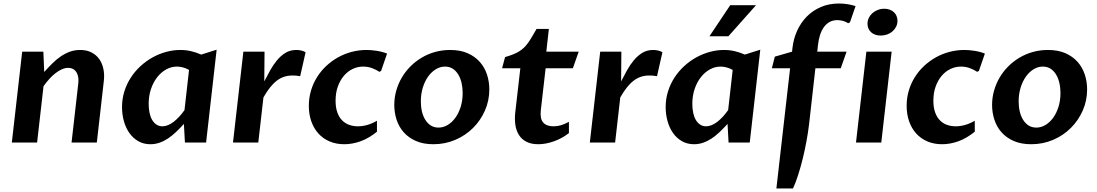

<svg xmlns="http://www.w3.org/2000/svg" viewBox="-20 -812 6253 1094"><path d="M106.4 -517.6H227.1L231.9 -401.9Q254.4 -426.8 277.3 -449.7Q300.3 -472.7 325 -489.7Q349.6 -506.8 377.2 -517.1Q404.8 -527.3 437 -527.3Q474.1 -527.3 501.5 -513.2Q528.8 -499 545.7 -475.1Q562.5 -451.2 569.1 -419.4Q575.7 -387.7 571.8 -352.5L531.7 0H387.7L426.3 -338.9Q428.2 -356.9 425.5 -372.8Q422.9 -388.7 415.5 -400.4Q408.2 -412.1 396.2 -418.7Q384.3 -425.3 368.2 -425.3Q350.6 -425.3 332 -417Q313.5 -408.7 295.4 -394.5Q277.3 -380.4 260.3 -361.3Q243.2 -342.3 228 -320.8L191.4 0H47.4Z M1057.1 -413.6Q1039.1 -423.8 1021.2 -428.2Q1003.4 -432.6 988.3 -432.6Q956.1 -432.6 927 -416.5Q897.9 -400.4 875.7 -372.1Q853.5 -343.8 840.3 -304.9Q827.1 -266.1 827.1 -220.2Q827.1 -192.9 832 -169.4Q836.9 -146 846.9 -128.9Q856.9 -111.8 871.6 -102.1Q886.2 -92.3 905.3 -92.3Q921.4 -92.3 937.7 -99.1Q954.1 -106 970.2 -118.4Q986.3 -130.9 1001.7 -147.7Q1017.1 -164.6 1031.2 -184.6ZM1154.3 0H1033.7L1027.8 -106Q1004.9 -80.6 982.4 -59.3Q960 -38.1 936.8 -22.7Q913.6 -7.3 888.7 1.2Q863.8 9.8 836.9 9.8Q797.9 9.8 767.8 -7.6Q737.8 -24.9 717.3 -54Q696.8 -83 686 -121.3Q675.3 -159.7 675.3 -201.7Q675.3 -249 688.7 -291.5Q702.1 -334 725.6 -370.1Q749 -406.2 781 -435.5Q813 -464.8 849.9 -485.1Q886.7 -505.4 927 -516.4Q967.3 -527.3 1007.8 -527.3Q1039.1 -527.3 1068.4 -520.5Q1097.7 -513.7 1126.5 -501L1214.4 -528.8Z M1366.7 -517.6H1487.3Q1486.8 -474.6 1486.6 -432.9Q1486.3 -391.1 1485.8 -348.1Q1501.5 -378.9 1519 -410.6Q1536.6 -442.4 1558.1 -468.3Q1579.6 -494.1 1606.4 -510.7Q1633.3 -527.3 1668 -527.3Q1682.6 -527.3 1696.5 -524.2Q1710.4 -521 1721.2 -514.2L1690.4 -377.9Q1677.2 -380.4 1666.7 -381.1Q1656.2 -381.8 1646 -381.8Q1620.1 -381.8 1597.9 -374.3Q1575.7 -366.7 1555.9 -351.3Q1536.1 -335.9 1517.6 -312.3Q1499 -288.6 1481 -256.8L1451.7 0H1307.6Z M2127.9 -61.5Q2080.6 -23.4 2033.9 -6.8Q1987.3 9.8 1941.9 9.8Q1895.5 9.8 1858.2 -6.1Q1820.8 -22 1794.4 -51Q1768.1 -80.1 1753.9 -120.4Q1739.7 -160.6 1739.7 -209Q1739.7 -254.4 1752 -295.7Q1764.2 -336.9 1786.4 -372.3Q1808.6 -407.7 1839.1 -436.3Q1869.6 -464.8 1906 -485.1Q1942.4 -505.4 1983.9 -516.4Q2025.4 -527.3 2068.8 -527.3Q2093.8 -527.3 2125 -522.7Q2156.2 -518.1 2185.5 -506.8L2151.4 -407.7L2141.1 -402.8Q2125.5 -414.1 2101.1 -423.3Q2076.7 -432.6 2048.8 -432.6Q2018.1 -432.6 1989.7 -419.2Q1961.4 -405.8 1939.7 -380.4Q1918 -355 1905 -319.1Q1892.1 -283.2 1892.1 -238.3Q1892.1 -199.7 1901.9 -172.1Q1911.6 -144.5 1929 -126.7Q1946.3 -108.9 1969.5 -100.6Q1992.7 -92.3 2019.5 -92.3Q2044.4 -92.3 2071.3 -99.6Q2098.1 -106.9 2127.9 -124Z M2449.7 9.8Q2391.6 9.8 2349.6 -8.8Q2307.6 -27.3 2280.3 -58.3Q2252.9 -89.4 2239.7 -129.9Q2226.6 -170.4 2226.6 -214.4Q2226.6 -255.9 2237.8 -295.4Q2249 -335 2269.3 -369.6Q2289.6 -404.3 2318.4 -433.3Q2347.2 -462.4 2382.6 -483.4Q2418 -504.4 2459 -515.9Q2500 -527.3 2544.9 -527.3Q2602.5 -527.3 2644.5 -508.8Q2686.5 -490.2 2714.1 -459Q2741.7 -427.7 2754.9 -387.2Q2768.1 -346.7 2768.1 -302.2Q2768.1 -238.8 2743.2 -182.1Q2718.3 -125.5 2675.3 -82.8Q2632.3 -40 2574.2 -15.1Q2516.1 9.8 2449.7 9.8ZM2478.5 -85Q2505.9 -85 2530.8 -99.9Q2555.7 -114.7 2574.7 -141.1Q2593.8 -167.5 2605 -203.4Q2616.2 -239.3 2616.2 -281.7Q2616.2 -312.5 2609.9 -339.8Q2603.5 -367.2 2590.8 -387.9Q2578.1 -408.7 2559.3 -420.7Q2540.5 -432.6 2515.6 -432.6Q2487.8 -432.6 2462.9 -417.2Q2438 -401.9 2418.9 -375Q2399.9 -348.1 2388.9 -312Q2377.9 -275.9 2377.9 -234.4Q2377.9 -202.6 2384.5 -175.5Q2391.1 -148.4 2404.1 -128.2Q2417 -107.9 2435.5 -96.4Q2454.1 -85 2478.5 -85Z M2944.8 -422.9H2840.8L2857.9 -486.8Q2884.8 -494.6 2904.3 -502.4Q2923.8 -510.3 2939 -519.8Q2954.1 -529.3 2965.8 -540.8Q2977.5 -552.2 2988.5 -567.4Q2999.5 -582.5 3011 -602.1Q3022.5 -621.6 3037.1 -647H3107.4L3092.8 -517.6H3277.3L3244.1 -422.9H3088.9L3061.5 -183.6Q3056.2 -135.3 3075.2 -113.8Q3094.2 -92.3 3133.8 -92.3Q3155.8 -92.3 3176.3 -98.4Q3196.8 -104.5 3221.7 -117.7V-53.7Q3182.1 -22.9 3135.7 -6.6Q3089.4 9.8 3046.9 9.8Q3006.8 9.8 2979.7 -4.2Q2952.6 -18.1 2937 -42.7Q2921.4 -67.4 2916.5 -100.6Q2911.6 -133.8 2916 -172.4Z M3399.9 -517.6H3520.5Q3520 -474.6 3519.8 -432.9Q3519.5 -391.1 3519 -348.1Q3534.7 -378.9 3552.2 -410.6Q3569.8 -442.4 3591.3 -468.3Q3612.8 -494.1 3639.6 -510.7Q3666.5 -527.3 3701.2 -527.3Q3715.8 -527.3 3729.7 -524.2Q3743.7 -521 3754.4 -514.2L3723.6 -377.9Q3710.4 -380.4 3700 -381.1Q3689.5 -381.8 3679.2 -381.8Q3653.3 -381.8 3631.1 -374.3Q3608.9 -366.7 3589.1 -351.3Q3569.3 -335.9 3550.8 -312.3Q3532.2 -288.6 3514.2 -256.8L3484.9 0H3340.8Z M4154.8 -413.6Q4136.7 -423.8 4118.9 -428.2Q4101.1 -432.6 4085.9 -432.6Q4053.7 -432.6 4024.7 -416.5Q3995.6 -400.4 3973.4 -372.1Q3951.2 -343.8 3938 -304.9Q3924.8 -266.1 3924.8 -220.2Q3924.8 -192.9 3929.7 -169.4Q3934.6 -146 3944.6 -128.9Q3954.6 -111.8 3969.2 -102.1Q3983.9 -92.3 4002.9 -92.3Q4019 -92.3 4035.4 -99.1Q4051.8 -106 4067.9 -118.4Q4084 -130.9 4099.4 -147.7Q4114.7 -164.6 4128.9 -184.6ZM4252 0H4131.3L4125.5 -106Q4102.5 -80.6 4080.1 -59.3Q4057.6 -38.1 4034.4 -22.7Q4011.2 -7.3 3986.3 1.2Q3961.4 9.8 3934.6 9.8Q3895.5 9.8 3865.5 -7.6Q3835.4 -24.9 3814.9 -54Q3794.4 -83 3783.7 -121.3Q3772.9 -159.7 3772.9 -201.7Q3772.9 -249 3786.4 -291.5Q3799.8 -334 3823.2 -370.1Q3846.7 -406.2 3878.7 -435.5Q3910.6 -464.8 3947.5 -485.1Q3984.4 -505.4 4024.7 -516.4Q4064.9 -527.3 4105.5 -527.3Q4136.7 -527.3 4166 -520.5Q4195.3 -513.7 4224.1 -501L4312 -528.8ZM4022.5 -605.5 4140.6 -782.2H4287.6L4130.4 -605.5Z M4589.8 -102.1Q4584.5 -57.6 4575.2 -7.3Q4565.9 43 4554 91.8Q4542 140.6 4527.8 184.8Q4513.7 229 4498.5 261.7H4403.8L4481.9 -422.9H4377.9L4395 -489.3L4493.2 -517.6L4495.1 -537.1Q4501 -590.3 4522 -636.7Q4543 -683.1 4576.9 -717.5Q4610.8 -752 4657.2 -772Q4703.6 -792 4760.7 -792Q4784.2 -792 4808.3 -788.3Q4832.5 -784.7 4855 -777.3L4822.8 -684.6L4813 -679.7Q4799.8 -688 4784.2 -692.6Q4768.6 -697.3 4751.5 -697.3Q4726.1 -697.3 4707 -686.8Q4688 -676.3 4674.3 -657.2Q4660.6 -638.2 4652.3 -611.8Q4644 -585.4 4640.6 -553.7L4636.7 -517.6H4803.7L4770.5 -422.9H4626Z M4916.5 -517.6H5060.5L5001.5 0H4857.4ZM4997.6 -609.4Q4980.5 -609.4 4966.6 -614.5Q4952.6 -619.6 4942.9 -628.7Q4933.1 -637.7 4928 -650.1Q4922.9 -662.6 4922.9 -676.8Q4922.9 -694.3 4930.4 -710Q4938 -725.6 4950.9 -737.1Q4963.9 -748.5 4981.4 -755.4Q4999 -762.2 5019 -762.2Q5036.1 -762.2 5050 -756.8Q5064 -751.5 5073.7 -742.2Q5083.5 -732.9 5088.6 -720.5Q5093.8 -708 5093.8 -693.4Q5093.8 -675.8 5086.2 -660.4Q5078.6 -645 5065.7 -633.5Q5052.7 -622.1 5035.2 -615.7Q5017.6 -609.4 4997.6 -609.4Z M5534.2 -61.5Q5486.8 -23.4 5440.2 -6.8Q5393.6 9.8 5348.1 9.8Q5301.8 9.8 5264.4 -6.1Q5227.1 -22 5200.7 -51Q5174.3 -80.1 5160.2 -120.4Q5146 -160.6 5146 -209Q5146 -254.4 5158.2 -295.7Q5170.4 -336.9 5192.6 -372.3Q5214.8 -407.7 5245.4 -436.3Q5275.9 -464.8 5312.3 -485.1Q5348.6 -505.4 5390.1 -516.4Q5431.6 -527.3 5475.1 -527.3Q5500 -527.3 5531.2 -522.7Q5562.5 -518.1 5591.8 -506.8L5557.6 -407.7L5547.4 -402.8Q5531.7 -414.1 5507.3 -423.3Q5482.9 -432.6 5455.1 -432.6Q5424.3 -432.6 5396 -419.2Q5367.7 -405.8 5345.9 -380.4Q5324.2 -355 5311.3 -319.1Q5298.3 -283.2 5298.3 -238.3Q5298.3 -199.7 5308.1 -172.1Q5317.9 -144.5 5335.2 -126.7Q5352.5 -108.9 5375.7 -100.6Q5398.9 -92.3 5425.8 -92.3Q5450.7 -92.3 5477.5 -99.6Q5504.4 -106.9 5534.2 -124Z M5856 9.8Q5797.9 9.8 5755.9 -8.8Q5713.9 -27.3 5686.5 -58.3Q5659.2 -89.4 5646 -129.9Q5632.8 -170.4 5632.8 -214.4Q5632.8 -255.9 5644 -295.4Q5655.3 -335 5675.5 -369.6Q5695.8 -404.3 5724.6 -433.3Q5753.4 -462.4 5788.8 -483.4Q5824.2 -504.4 5865.2 -515.9Q5906.2 -527.3 5951.2 -527.3Q6008.8 -527.3 6050.8 -508.8Q6092.8 -490.2 6120.4 -459Q6147.9 -427.7 6161.1 -387.2Q6174.3 -346.7 6174.3 -302.2Q6174.3 -238.8 6149.4 -182.1Q6124.5 -125.5 6081.5 -82.8Q6038.6 -40 5980.5 -15.1Q5922.4 9.8 5856 9.8ZM5884.8 -85Q5912.1 -85 5937 -99.9Q5961.9 -114.7 5981 -141.1Q6000 -167.5 6011.2 -203.4Q6022.5 -239.3 6022.5 -281.7Q6022.5 -312.5 6016.1 -339.8Q6009.8 -367.2 5997.1 -387.9Q5984.4 -408.7 5965.6 -420.7Q5946.8 -432.6 5921.9 -432.6Q5894 -432.6 5869.1 -417.2Q5844.2 -401.9 5825.2 -375Q5806.2 -348.1 5795.2 -312Q5784.2 -275.9 5784.2 -234.4Q5784.2 -202.6 5790.8 -175.5Q5797.4 -148.4 5810.3 -128.2Q5823.2 -107.9 5841.8 -96.4Q5860.4 -85 5884.8 -85Z"/></svg>

Font: Proza Libre
Style: SemiBold Italic
Weight: 600
Designer: Jasper de Waard
Foundry: Jasper de Waard
Version: Version 1.000; ttfautohint (v1.4.1.8-43bc)